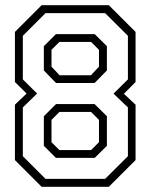

<svg xmlns="http://www.w3.org/2000/svg" viewBox="-20 -720 580 740"><path d="M140.5 0 37.5 -103V-316.5L82.5 -359.5L37.5 -404V-597L140.5 -700H399.5L502.5 -597V-404L457.5 -358.5L502.5 -316.5V-103L399.5 0ZM195.5 -111.5 149 -158V-272L196 -319H344.5L392 -272V-158L345 -111.5ZM155.5 -30.5H385L473 -118V-306L417.5 -359L473 -414V-582L385 -669.5H155.5L68 -582V-414L123 -359.5L68 -306V-118ZM196 -400 149 -448.5V-542L195.5 -588.5H345L392 -542V-448.5L344.5 -400ZM209 -141.5H331L361.5 -172V-258L331 -288.5H209L178.5 -258V-172ZM209.5 -430H330.5L361.5 -463V-528L331 -558.5H209L178.5 -528V-463Z"/></svg>

Font: Tourney Thin Light
Style: Regular
Weight: 300
Version: Version 1.015